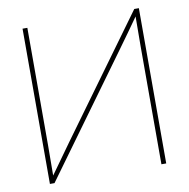

<svg xmlns="http://www.w3.org/2000/svg" viewBox="-81 -807 871 886"><g transform="rotate(-10 354.5 -364.0)"><path d="M627 0H604.5V-551.3Q604.5 -586.4 605 -621.6Q605.5 -656.7 605.5 -692.4Q580.1 -656.7 555.2 -621.6Q530.3 -586.4 504.4 -551.3L103.5 0H82V-727.5H104.5V-175.3Q104.5 -140.1 104 -105.5Q103.5 -70.8 103.5 -35.6Q128.9 -70.8 153.6 -105.5Q178.2 -140.1 203.6 -175.3L605.5 -727.5H627Z"/></g></svg>

Font: Inter Display Thin
Style: Regular
Weight: 100
Designer: Rasmus Andersson
Foundry: rsms
Version: Version 4.000;git-a52131595